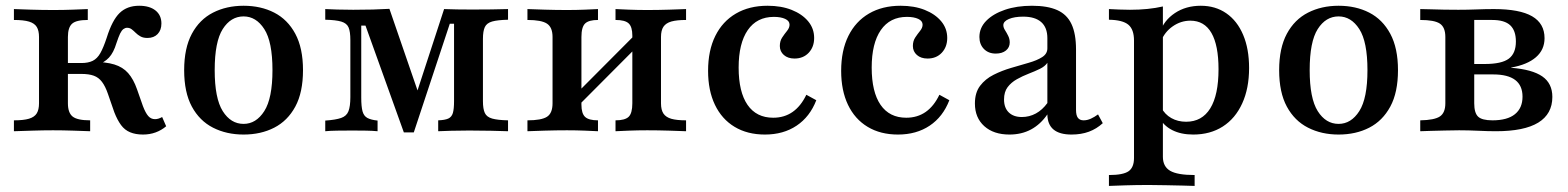

<svg xmlns="http://www.w3.org/2000/svg" viewBox="-20 -447 5340 654"><path d="M466.9 11.3Q441.9 11.3 423.4 3.6Q404.8 -4 392.3 -21Q379.8 -37.9 369.4 -64.5L347.6 -127.4Q338.7 -153.2 327.4 -168.1Q316.1 -183.1 299.6 -189.1Q283.1 -195.2 256.5 -195.2H199.2V-232.3H257.3Q280.6 -232.3 296 -239.9Q311.3 -247.6 321.8 -266.1Q332.3 -284.7 343.5 -318.5Q362.1 -378.2 387.5 -402.8Q412.9 -427.4 454 -427.4Q489.5 -427.4 509.7 -411.3Q529.8 -395.2 529.8 -366.9Q529.8 -344.4 516.9 -331Q504 -317.7 482.3 -317.7Q467.7 -317.7 458.5 -323Q449.2 -328.2 442.3 -335.1Q435.5 -341.9 428.6 -347.2Q421.8 -352.4 412.9 -352.4Q406.5 -352.4 400.4 -348Q394.4 -343.5 389.1 -332.7Q383.9 -321.8 376.6 -300Q366.9 -267.7 351.2 -250.8Q335.5 -233.9 308.1 -224.2L294.4 -236.3Q340.3 -236.3 369.4 -227.4Q398.4 -218.5 416.5 -198Q434.7 -177.4 446.8 -142.7L466.9 -85.5Q475.8 -62.1 485.1 -51.6Q494.4 -41.1 508.1 -41.1Q519.4 -41.1 532.3 -48.4L546 -16.9Q529.8 -3.2 510.1 4Q490.3 11.3 466.9 11.3ZM27.4 0V-37.1Q60.5 -37.1 79 -42.7Q97.6 -48.4 105.2 -60.9Q112.9 -73.4 112.9 -95.2V-321Q112.9 -342.7 105.2 -355.2Q97.6 -367.7 79 -373.4Q60.5 -379 27.4 -379V-416.1Q46.8 -415.3 85.5 -414.1Q124.2 -412.9 162.1 -412.9Q196.8 -412.9 228.2 -414.1Q259.7 -415.3 279 -416.1V-379Q239.5 -379 225.4 -366.1Q211.3 -353.2 211.3 -321V-95.2Q211.3 -62.9 227.4 -50Q243.5 -37.1 287.1 -37.1V0Q264.5 -0.8 229.4 -2Q194.4 -3.2 160.5 -3.2Q126.6 -3.2 90.3 -2Q54 -0.8 27.4 0Z M809.7 11.3Q751.6 11.3 705.6 -12.1Q659.7 -35.5 633.5 -83.9Q607.3 -132.3 607.3 -208.1Q607.3 -283.1 633.5 -331.9Q659.7 -380.6 705.6 -404Q751.6 -427.4 809.7 -427.4Q868.5 -427.4 914.1 -404Q959.7 -380.6 985.9 -331.9Q1012.1 -283.1 1012.1 -208.1Q1012.1 -132.3 985.9 -83.9Q959.7 -35.5 914.1 -12.1Q868.5 11.3 809.7 11.3ZM809.7 -25Q852.4 -25 880.2 -68.5Q908.1 -112.1 908.1 -208.1Q908.1 -304.8 880.2 -348Q852.4 -391.1 809.7 -391.1Q766.1 -391.1 738.7 -348Q711.3 -304.8 711.3 -208.1Q711.3 -112.1 738.7 -68.5Q766.1 -25 809.7 -25Z M1355.6 4 1225 -359.7H1210.5V-114.5Q1210.5 -83.9 1214.9 -67.7Q1219.4 -51.6 1231.5 -45.2Q1243.5 -38.7 1266.1 -36.3V0Q1249.2 -1.6 1227.4 -2Q1205.6 -2.4 1180.6 -2.4Q1153.2 -2.4 1128.2 -2Q1103.2 -1.6 1087.9 0V-36.3Q1123.4 -38.7 1141.9 -45.2Q1160.5 -51.6 1166.9 -68.1Q1173.4 -84.7 1173.4 -116.1V-310.5Q1173.4 -339.5 1167.3 -353.6Q1161.3 -367.7 1142.7 -373.4Q1124.2 -379 1087.9 -379.8V-416.1Q1103.2 -415.3 1129 -414.5Q1154.8 -413.7 1183.1 -413.7Q1218.5 -413.7 1249.6 -414.5Q1280.6 -415.3 1306.5 -416.9L1413.7 -105.6L1385.5 -87.9L1492.7 -416.1Q1513.7 -415.3 1537.5 -414.9Q1561.3 -414.5 1587.9 -414.5Q1620.2 -414.5 1653.2 -414.9Q1686.3 -415.3 1710.5 -416.1V-379.8Q1675 -379 1656.5 -373.8Q1637.9 -368.5 1631.5 -354.8Q1625 -341.1 1625 -314.5V-102.4Q1625 -75.8 1631.5 -62.1Q1637.9 -48.4 1656.5 -43.1Q1675 -37.9 1710.5 -37.1V0Q1687.9 -0.8 1652.4 -1.6Q1616.9 -2.4 1578.2 -2.4Q1546 -2.4 1517.7 -1.6Q1489.5 -0.8 1472.6 0V-37.1Q1495.2 -37.9 1506.9 -43.1Q1518.5 -48.4 1522.6 -62.1Q1526.6 -75.8 1526.6 -102.4V-366.1H1512.1L1389.5 4Z M2076.6 0V-37.1Q2108.9 -37.1 2121.4 -49.2Q2133.9 -61.3 2133.9 -95.2V-325.8Q2133.9 -355.6 2121.4 -367.3Q2108.9 -379 2076.6 -379V-416.1Q2091.9 -415.3 2122.2 -414.1Q2152.4 -412.9 2184.7 -412.9Q2221 -412.9 2259.7 -414.1Q2298.4 -415.3 2316.9 -416.1V-379Q2285.5 -379 2266.9 -373.8Q2248.4 -368.5 2239.9 -356Q2231.5 -343.5 2231.5 -321V-95.2Q2231.5 -72.6 2239.9 -60.1Q2248.4 -47.6 2266.9 -42.3Q2285.5 -37.1 2316.9 -37.1V0Q2298.4 -0.8 2259.7 -2Q2221 -3.2 2184.7 -3.2Q2152.4 -3.2 2122.2 -2Q2091.9 -0.8 2076.6 0ZM1776.6 0V-37.1Q1824.2 -37.1 1843.1 -49.2Q1862.1 -61.3 1862.1 -95.2V-321Q1862.1 -354 1843.1 -366.5Q1824.2 -379 1776.6 -379V-416.1Q1796 -415.3 1835.1 -414.1Q1874.2 -412.9 1911.3 -412.9Q1942.7 -412.9 1972.2 -414.1Q2001.6 -415.3 2016.9 -416.1V-379Q1985.5 -379 1973 -366.9Q1960.5 -354.8 1960.5 -321V-90.3Q1960.5 -60.5 1973 -48.8Q1985.5 -37.1 2016.9 -37.1V0Q2001.6 -0.8 1972.2 -2Q1942.7 -3.2 1911.3 -3.2Q1874.2 -3.2 1835.1 -2Q1796 -0.8 1776.6 0ZM1947.6 -84.7 1926.6 -111.3 2146 -331.5 2166.9 -304.8Z M2585.5 11.3Q2525.8 11.3 2482.3 -14.9Q2438.7 -41.1 2415.3 -89.9Q2391.9 -138.7 2391.9 -205.6Q2391.9 -275 2416.5 -324.6Q2441.1 -374.2 2486.7 -400.8Q2532.3 -427.4 2594.4 -427.4Q2641.1 -427.4 2676.6 -413.3Q2712.1 -399.2 2732.7 -374.6Q2753.2 -350 2753.2 -317.7Q2753.2 -287.1 2734.7 -267.3Q2716.1 -247.6 2686.3 -247.6Q2663.7 -247.6 2650 -259.7Q2636.3 -271.8 2636.3 -290.3Q2636.3 -307.3 2644.4 -319.4Q2652.4 -331.5 2660.9 -341.9Q2669.4 -352.4 2669.4 -362.9Q2669.4 -375.8 2654.4 -382.7Q2639.5 -389.5 2616.1 -389.5Q2558.1 -389.5 2527 -344.4Q2496 -299.2 2496 -216.9Q2496 -133.9 2526.2 -89.9Q2556.5 -46 2613.7 -46Q2651.6 -46 2679.8 -65.7Q2708.1 -85.5 2726.6 -124.2L2760.5 -105.6Q2738.7 -49.2 2693.5 -19Q2648.4 11.3 2585.5 11.3Z M3038.7 11.3Q2979 11.3 2935.5 -14.9Q2891.9 -41.1 2868.5 -89.9Q2845.2 -138.7 2845.2 -205.6Q2845.2 -275 2869.8 -324.6Q2894.4 -374.2 2939.9 -400.8Q2985.5 -427.4 3047.6 -427.4Q3094.4 -427.4 3129.8 -413.3Q3165.3 -399.2 3185.9 -374.6Q3206.5 -350 3206.5 -317.7Q3206.5 -287.1 3187.9 -267.3Q3169.4 -247.6 3139.5 -247.6Q3116.9 -247.6 3103.2 -259.7Q3089.5 -271.8 3089.5 -290.3Q3089.5 -307.3 3097.6 -319.4Q3105.6 -331.5 3114.1 -341.9Q3122.6 -352.4 3122.6 -362.9Q3122.6 -375.8 3107.7 -382.7Q3092.7 -389.5 3069.4 -389.5Q3011.3 -389.5 2980.2 -344.4Q2949.2 -299.2 2949.2 -216.9Q2949.2 -133.9 2979.4 -89.9Q3009.7 -46 3066.9 -46Q3104.8 -46 3133.1 -65.7Q3161.3 -85.5 3179.8 -124.2L3213.7 -105.6Q3191.9 -49.2 3146.8 -19Q3101.6 11.3 3038.7 11.3Z M3418.5 11.3Q3364.5 11.3 3332.7 -17.3Q3300.8 -46 3300.8 -94.4Q3300.8 -131.5 3318.5 -154.8Q3336.3 -178.2 3364.5 -192.3Q3392.7 -206.5 3424.2 -215.7Q3455.6 -225 3483.9 -233.1Q3512.1 -241.1 3529.8 -252.4Q3547.6 -263.7 3547.6 -282.3V-316.9Q3547.6 -353.2 3526.6 -371.8Q3505.6 -390.3 3465.3 -390.3Q3435.5 -390.3 3416.5 -382.3Q3397.6 -374.2 3397.6 -361.3Q3397.6 -353.2 3403.2 -344.4Q3408.9 -335.5 3414.1 -325Q3419.4 -314.5 3419.4 -302.4Q3419.4 -285.5 3406.5 -275Q3393.5 -264.5 3371.8 -264.5Q3346.8 -264.5 3331.5 -280.2Q3316.1 -296 3316.1 -321Q3316.1 -352.4 3339.5 -376.2Q3362.9 -400 3403.2 -413.7Q3443.5 -427.4 3495.2 -427.4Q3548.4 -427.4 3581.5 -412.5Q3614.5 -397.6 3629.8 -364.9Q3645.2 -332.3 3645.2 -278.2V-72.6Q3645.2 -54 3651.6 -45.6Q3658.1 -37.1 3671 -37.1Q3683.1 -37.1 3695.6 -42.7Q3708.1 -48.4 3720.2 -57.3L3736.3 -27.4Q3715.3 -8.1 3689.1 1.6Q3662.9 11.3 3629.8 11.3Q3548.4 11.3 3547.6 -57.3Q3524.2 -23.4 3491.9 -6Q3459.7 11.3 3418.5 11.3ZM3460.5 -48.4Q3486.3 -48.4 3508.5 -60.5Q3530.6 -72.6 3547.6 -96V-233.1Q3539.5 -221 3522.2 -212.5Q3504.8 -204 3483.9 -196Q3462.9 -187.9 3443.5 -177Q3424.2 -166.1 3412.1 -150Q3400 -133.9 3400 -108.1Q3400 -79.8 3416.1 -64.1Q3432.3 -48.4 3460.5 -48.4Z M3757.3 186.3V149.2Q3805.6 149.2 3824.2 136.3Q3842.7 123.4 3842.7 91.1V-308.9Q3842.7 -346.8 3823.4 -362.9Q3804 -379 3757.3 -379.8V-416.1Q3775 -415.3 3792.3 -414.5Q3809.7 -413.7 3829 -413.7Q3891.9 -413.7 3941.1 -425V87.1Q3941.1 120.2 3965.7 134.7Q3990.3 149.2 4049.2 149.2V186.3Q4033.9 185.5 4008.1 185.1Q3982.3 184.7 3952 183.9Q3921.8 183.1 3892.7 183.1Q3850.8 183.1 3813.7 184.3Q3776.6 185.5 3757.3 186.3ZM4044.4 11.3Q4002.4 11.3 3972.6 -4Q3942.7 -19.4 3929 -46.8L3935.5 -80.6Q3947.6 -57.3 3969.8 -44.8Q3991.9 -32.3 4020.2 -32.3Q4074.2 -32.3 4102.4 -77.8Q4130.6 -123.4 4130.6 -211.3Q4130.6 -292.7 4106.5 -334.7Q4082.3 -376.6 4034.7 -376.6Q4002.4 -376.6 3974.6 -357.3Q3946.8 -337.9 3934.7 -306.5L3930.6 -336.3Q3944.4 -377.4 3981.9 -402.4Q4019.4 -427.4 4070.2 -427.4Q4120.2 -427.4 4157.3 -401.6Q4194.4 -375.8 4214.5 -328.2Q4234.7 -280.6 4234.7 -215.3Q4234.7 -146 4211.3 -94.8Q4187.9 -43.5 4145.2 -16.1Q4102.4 11.3 4044.4 11.3Z M4539.5 11.3Q4481.5 11.3 4435.5 -12.1Q4389.5 -35.5 4363.3 -83.9Q4337.1 -132.3 4337.1 -208.1Q4337.1 -283.1 4363.3 -331.9Q4389.5 -380.6 4435.5 -404Q4481.5 -427.4 4539.5 -427.4Q4598.4 -427.4 4644 -404Q4689.5 -380.6 4715.7 -331.9Q4741.9 -283.1 4741.9 -208.1Q4741.9 -132.3 4715.7 -83.9Q4689.5 -35.5 4644 -12.1Q4598.4 11.3 4539.5 11.3ZM4539.5 -25Q4582.3 -25 4610.1 -68.5Q4637.9 -112.1 4637.9 -208.1Q4637.9 -304.8 4610.1 -348Q4582.3 -391.1 4539.5 -391.1Q4496 -391.1 4468.5 -348Q4441.1 -304.8 4441.1 -208.1Q4441.1 -112.1 4468.5 -68.5Q4496 -25 4539.5 -25Z M4817.7 0V-37.1Q4866.1 -37.9 4884.7 -50.4Q4903.2 -62.9 4903.2 -95.2V-321Q4903.2 -354 4884.7 -366.5Q4866.1 -379 4817.7 -379V-416.1Q4830.6 -416.1 4852.4 -415.3Q4874.2 -414.5 4899.6 -414.1Q4925 -413.7 4947.6 -413.7Q4979 -413.7 5009.7 -414.9Q5040.3 -416.1 5068.5 -416.1Q5156.5 -416.1 5198.8 -391.5Q5241.1 -366.9 5241.1 -316.9Q5241.1 -277.4 5211.7 -252Q5182.3 -226.6 5127.4 -216.9V-216.1Q5199.2 -210.5 5233.5 -186.7Q5267.7 -162.9 5267.7 -116.9Q5267.7 -58.9 5219.8 -29.4Q5171.8 0 5075.8 0Q5048.4 0 5015.3 -1.6Q4982.3 -3.2 4950 -3.2Q4926.6 -3.2 4901.2 -2.4Q4875.8 -1.6 4853.2 -1.2Q4830.6 -0.8 4817.7 0ZM5063.7 -37.1Q5114.5 -37.1 5140.3 -58.1Q5166.1 -79 5166.1 -117.7Q5166.1 -155.6 5141.1 -174.6Q5116.1 -193.5 5066.1 -193.5H4975V-229H5037.1Q5095.2 -229 5119.4 -247.2Q5143.5 -265.3 5143.5 -305.6Q5143.5 -342.7 5124.2 -360.9Q5104.8 -379 5062.9 -379H4995.2L5001.6 -383.9V-95.2Q5001.6 -62.1 5014.9 -49.6Q5028.2 -37.1 5063.7 -37.1Z"/></svg>

Font: Playfair 9pt SemiBold
Style: Regular
Weight: 600
Designer: Claus Eggers Sørensen
Foundry: Claus Eggers Sørensen
Version: Version 2.001;gftools[0.9.30]